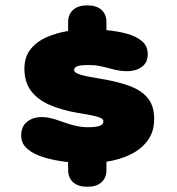

<svg xmlns="http://www.w3.org/2000/svg" viewBox="-20 -668 659 716"><path d="M305.5 28.5Q272 28.5 253 12Q234 -4.5 234 -35.5V-63.5Q187.5 -68.5 147.5 -80Q107.5 -91.5 83.2 -111.8Q59 -132 59 -162Q59 -196.5 81 -214Q103 -231.5 137.5 -231.5Q151 -231.5 167.8 -227.8Q184.5 -224 203 -217Q219 -211.5 236 -206Q253 -200.5 271 -197Q289 -193.5 307.5 -193.5Q335.5 -193.5 350.5 -198.2Q365.5 -203 365.5 -215.5Q365.5 -223 355.5 -228Q345.5 -233 325 -237.2Q304.5 -241.5 272.5 -246.5Q208 -257.5 163 -277.8Q118 -298 94.5 -330.8Q71 -363.5 71 -412Q71 -455 93.5 -483.8Q116 -512.5 153.2 -529Q190.5 -545.5 234 -552.5V-584Q234 -615 253 -631.5Q272 -648 305.5 -648Q339.5 -648 358.2 -631.5Q377 -615 377 -584V-555.5Q417.5 -552 452.5 -542.5Q487.5 -533 509.2 -514.8Q531 -496.5 531 -466Q531 -434.5 508.8 -418.5Q486.5 -402.5 454 -402.5Q436.5 -402.5 420.5 -405.5Q404.5 -408.5 388.5 -413Q373 -417.5 353.8 -421.5Q334.5 -425.5 312.5 -425.5Q301.5 -425.5 291.5 -425Q281.5 -424.5 273.5 -422.5Q265.5 -420.5 261 -416.8Q256.5 -413 256.5 -406.5Q256.5 -399.5 268.2 -394Q280 -388.5 300.5 -384.2Q321 -380 348 -375.5Q412 -365.5 458.5 -349.2Q505 -333 530 -303.5Q555 -274 555 -224.5Q555 -177.5 531.2 -144.8Q507.5 -112 467.2 -92.2Q427 -72.5 377 -65V-35.5Q377 -4.5 358.2 12Q339.5 28.5 305.5 28.5Z"/></svg>

Font: Sono ExtraLight Monospace ExtraBold
Style: Regular
Weight: 800
Version: Version 2.112